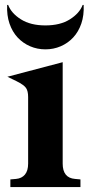

<svg xmlns="http://www.w3.org/2000/svg" viewBox="-20 -758 365 778"><path d="M10 -447 234 -506V-95Q234 -66 246.5 -50.5Q259 -35 284 -33L306 -31V0H22V-31L45 -33Q68 -35 81 -50.5Q94 -66 94 -95V-365Q94 -389 85.5 -401.5Q77 -414 47 -429ZM13 -738Q26 -704 65 -679.5Q104 -655 164 -655Q224 -655 263 -679.5Q302 -704 315 -738H319Q321 -696 309.5 -662.5Q298 -629 276.5 -606Q255 -583 226 -570.5Q197 -558 164 -558Q131 -558 102 -570.5Q73 -583 51.5 -606Q30 -629 18.5 -662.5Q7 -696 9 -738Z"/></svg>

Font: Redaction
Style: Bold
Weight: 700
Designer: Jeremy Mickel / Forest Young
Foundry: MCKL
Version: Version 2.001; Redaction Bold